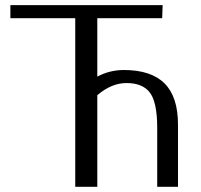

<svg xmlns="http://www.w3.org/2000/svg" viewBox="-20 -720 774 740"><path d="M20 -700.2H606.9L605 -649.9H355V-424.8Q403.3 -450.2 457 -450.2Q562.5 -450.2 614.3 -398.4Q666 -346.7 666 -240.2V0H585.9V-228Q585.9 -330.6 554.7 -366.7Q526.4 -399.9 467.8 -399.9Q409.2 -399.9 355 -353V0H270V-649.9H20Z"/></svg>

Font: Pfennig
Style: Medium
Weight: 500
Version: Version 20120410 ; ttfautohint (v0.8)